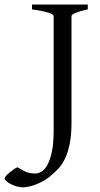

<svg xmlns="http://www.w3.org/2000/svg" viewBox="-113 -635 437 841"><path d="M271.5 -593.8Q238.3 -586.9 219.2 -579.1Q200.2 -571.3 200.2 -564.5V-99.6Q200.2 -42 191.9 -2.9Q183.6 36.1 170.4 62.5Q157.2 88.9 139.6 106.9Q122.1 125 102.5 140.6Q89.8 150.4 73.7 159.2Q57.6 168 42 173.8Q26.4 179.7 11.7 182.6Q-2.9 185.5 -11.7 185.5Q-26.4 185.5 -41 181.2Q-55.7 176.8 -67.4 170.4Q-79.1 164.1 -85.9 157.7Q-92.8 151.4 -92.8 146.5Q-92.8 142.6 -86.4 135.3Q-80.1 127.9 -70.8 120.6Q-61.5 113.3 -52.2 106.4Q-43 99.6 -36.1 97.7Q-8.8 115.2 6.8 120.1Q22.5 125 41 125Q53.7 125 67.9 117.2Q82 109.4 94.2 87.9Q106.4 66.4 114.3 29.3Q122.1 -7.8 122.1 -65.4V-564.5Q122.1 -567.4 118.2 -570.8Q114.3 -574.2 103.5 -578.1Q92.8 -582 74.2 -585.9Q55.7 -589.8 27.3 -593.8V-615.2H271.5V-593.8Z"/></svg>

Font: Podda
Style: Regular
Weight: 400
Designer: Md. Tanbin Islam Siyam
Foundry: Tanbin Islam Siyam
Version: Version 0.258